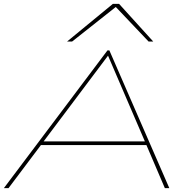

<svg xmlns="http://www.w3.org/2000/svg" viewBox="-50 -970 951 990"><path d="M-30 0 504 -710H514L823 0H800L705 -222H161L-6 0ZM175 -241H697L507 -683ZM296 -756 532 -950H564L740 -756H716L547 -934L322 -756Z"/></svg>

Font: Georama ExtraExtended Thin
Style: Italic
Weight: 100
Width: 8
Italic angle: -9°
Designer: Jean-Baptiste Levee
Foundry: Production Type
Version: Version 1.000